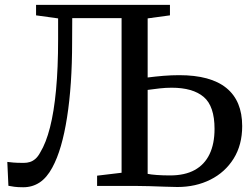

<svg xmlns="http://www.w3.org/2000/svg" viewBox="-20 -763 1030 788"><path d="M75.5 5.5Q52 5.5 38.5 3.5Q25 1.5 14.5 -0.5L10 -98.5Q21.5 -97 35.5 -95.8Q49.5 -94.5 78 -94.5Q91 -94.5 103 -98.2Q115 -102 125.8 -111.5Q136.5 -121 145.5 -138Q169 -176.5 185.2 -240Q201.5 -303.5 210 -393.8Q218.5 -484 218.5 -601.5V-687.5L128 -700V-743H677.5V-700L586 -687.5V-445Q617.5 -449 650.5 -451.8Q683.5 -454.5 715.5 -454.5Q844.5 -454.5 909.2 -401.8Q974 -349 974 -245.5Q974 -168.5 939 -112.2Q904 -56 843.8 -25.8Q783.5 4.5 708 4.5Q687.5 4.5 656.5 3.2Q625.5 2 592.2 1Q559 0 532 0H378.5V-42L479 -54V-688.5H276.5L276 -590.5Q276 -502.5 270.8 -424.8Q265.5 -347 255.2 -281.5Q245 -216 230 -164.2Q215 -112.5 194.5 -75Q172.5 -34 142.8 -14.2Q113 5.5 75.5 5.5ZM678 -43Q738.5 -43 779 -65.2Q819.5 -87.5 840 -130.2Q860.5 -173 860.5 -234Q860.5 -327.5 816 -365.2Q771.5 -403 684.5 -403Q660.5 -403 635.2 -400.2Q610 -397.5 586 -394V-49.5Q599.5 -46.5 623.8 -44.8Q648 -43 678 -43Z"/></svg>

Font: Merriweather 48pt
Style: Regular
Weight: 400
Version: Version 2.100